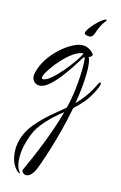

<svg xmlns="http://www.w3.org/2000/svg" viewBox="-144 -616 691 1093"><g transform="rotate(15 202.0 -69.5)"><path d="M269 -439C306 -439 291 -486 338 -545C341 -548 343 -551 343 -552C343 -555 341 -556 338 -556C319 -556 244 -482 241 -452C241 -447 245 -444 253 -441C260 -440 265 -439 269 -439ZM127 417C142 417 158 406 174 377C189 346 254 162 288 -21C309 -40 329 -61 346 -82C371 -112 404 -174 404 -195C404 -200 403 -202 400 -202C397 -202 393 -198 389 -190C360 -129 328 -87 293 -52C304 -116 311 -180 311 -237C311 -272 309 -305 298 -325C311 -330 317 -336 317 -342C317 -345 316 -347 314 -349C294 -372 272 -381 248 -381C185 -381 49 -277 25 -156C24 -151 23 -146 23 -143C23 -118 40 -95 68 -95C134 -95 226 -244 270 -315L278 -317C279 -302 281 -285 281 -264C281 -231 280 -188 273 -129C269 -92 262 -53 252 -14C201 29 146 68 90 136C51 183 31 238 31 290C31 335 43 376 70 404C77 412 85 416 90 416C91 416 91 416 92 416C92 415 92 415 92 415C92 415 92 415 92 415C92 415 92 415 92 415C92 415 92 415 92 415C92 415 92 415 92 415C92 414 91 413 89 411C73 392 65 363 65 324C65 292 71 257 83 220C94 182 111 149 133 122C168 77 208 43 245 14C211 141 151 286 100 396C106 410 115 417 127 417ZM81 -136C74 -136 71 -139 71 -145C71 -148 72 -151 74 -156C87 -196 194 -337 265 -337C245 -288 127 -136 81 -136Z"/></g></svg>

Font: Comforter
Style: Regular
Weight: 400
Designer: Robert E. Leuschke
Foundry: Robert E. Leuschke
Version: Version 1.013; ttfautohint (v1.8.3)